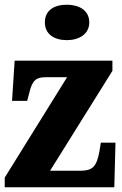

<svg xmlns="http://www.w3.org/2000/svg" viewBox="-20 -793 518 813"><path d="M263 -623C314 -623 358 -648 358 -698C358 -750 314 -773 263 -773C210 -773 170 -750 170 -698C170 -648 210 -623 263 -623ZM0 0H464L469 -189H407L401 -152C389 -85 370 -70 319 -70H192L456 -493V-536H42L31 -366H95L104 -400C117 -455 135 -466 173 -466H264L0 -41Z"/></svg>

Font: Noto Serif Georgian Condensed Black
Style: Regular
Weight: 900
Width: 3
Designer: Monotype Design Team, Akaki Razmadze
Foundry: Google LLC
Version: Version 2.003